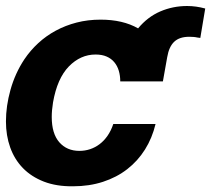

<svg xmlns="http://www.w3.org/2000/svg" viewBox="-24 -619 714 649"><path d="M223 10.7Q166.9 11.4 124.3 -5.1Q81.7 -21.7 53.3 -51Q24.9 -80.3 10.5 -120.6Q-3.9 -160.9 -3.9 -208.5Q-3.9 -260.7 11.4 -315.3Q27 -371.1 58.2 -418.3Q78.5 -448.5 105.3 -473.2Q132.1 -497.9 164.6 -515.4Q197.1 -533 235.1 -542.8Q273.1 -552.6 316.1 -552.6Q391.3 -552.6 442.8 -523.1Q474.8 -561.8 517.6 -580.3Q560.4 -598.7 608.3 -598.7Q638.8 -598.7 669.7 -590.2L653.1 -490.8L642.8 -492.2Q637.1 -493.6 630.3 -494.1Q623.6 -494.7 615.8 -494.7Q582.7 -494.7 565 -478Q547.2 -461.3 541.2 -425.8L526.6 -343.8H382.5Q382.5 -363.3 377.5 -380Q372.5 -396.7 362.2 -408.9Q351.9 -421.2 336.3 -427.9Q320.7 -434.7 299 -434.7Q248.2 -434.7 208.8 -394.5Q169.4 -354 155.2 -272.7Q150.9 -246.1 150.9 -223.7Q150.9 -167.3 176.5 -138.1Q202.1 -109 244.3 -109Q263.1 -109 280.4 -114.7Q297.6 -120.4 312.5 -131.6Q327.4 -142.8 339.3 -159.8Q351.2 -176.8 359 -199.9H501.8Q490.4 -152.3 466.1 -113.6Q441.8 -74.9 406.1 -47.2Q370.4 -19.5 324 -4.4Q277.7 10.7 223 10.7Z"/></svg>

Font: Linik Sans
Style: Bold Italic
Weight: 700
Italic angle: 9°
Designer: Fonts by Rasmus Andersson / Changes by Cristiano Sobral with parts from Marc Monis
Foundry: rsms
Version: Version 3.020; ttfautohint (v1.6)